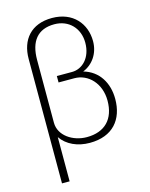

<svg xmlns="http://www.w3.org/2000/svg" viewBox="-134 -817 854 1095"><g transform="rotate(-15 292.5 -270.0)"><path d="M285 -695C370 -695 429 -634 429 -548C429 -459 374 -406 313 -406H223V-368H316C399 -368 466 -297 466 -196C466 -87 405 -25 299 -25C216 -25 138 -77 138 -153V-524C138 -633 186 -695 285 -695ZM281 -733C157 -733 93 -654 93 -542V193H138V-68C173 -17 235 11 307 11C443 11 511 -73 511 -194C511 -289 464 -367 375 -392C434 -416 474 -473 474 -545C474 -648 405 -733 281 -733Z"/></g></svg>

Font: Perun ExtraLight
Style: Regular
Weight: 200
Foundry: Copyright (c) Stefan Peev, Context Ltd, 2016
Version: Version 1.089